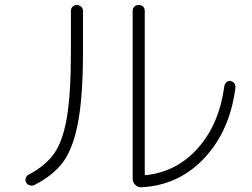

<svg xmlns="http://www.w3.org/2000/svg" viewBox="-20 -748 1040 792"><path d="M563.5 24.4Q548.8 25.4 538.1 14.6Q527.3 3.9 527.3 -10.7V-703.1Q527.3 -713.9 534.2 -720.7Q541 -727.5 552.2 -727.5Q563.5 -727.5 570.3 -720.7Q577.1 -713.9 577.1 -703.1V-29.3Q577.1 -25.4 581.1 -25.4Q710 -39.1 797.4 -138.2Q884.8 -237.3 905.3 -392.6Q907.2 -402.3 914.1 -408.7Q920.9 -415 930.7 -414.1Q940.4 -412.1 946.3 -404.8Q952.1 -397.5 951.2 -386.7Q928.7 -209 823.2 -96.2Q717.8 16.6 563.5 24.4ZM123 14.6Q114.3 19.5 103.5 16.6Q92.8 13.7 87.9 4.9Q83 -2.9 85.9 -12.7Q88.9 -22.5 97.7 -27.3Q168 -64.5 203.6 -115.2Q239.3 -166 255.9 -263.7Q272.5 -361.3 272.5 -535.2V-703.1Q272.5 -713.9 279.8 -720.7Q287.1 -727.5 296.9 -727.5Q306.6 -727.5 314.5 -720.7Q322.3 -713.9 322.3 -703.1V-535.2Q322.3 -351.6 302.2 -244.6Q282.2 -137.7 241.7 -81.5Q201.2 -25.4 123 14.6Z"/></svg>

Font: Rounded-L Mgen+ 1m light
Style: Regular
Weight: 200
Designer: [Source Han Sans]
Ryoko NISHIZUKA  (kana & ideographs); Paul D. Hunt (Latin, Greek & Cyrillic); Wenlong ZHANG  (bopomofo
Version: Version 1.059.20150602